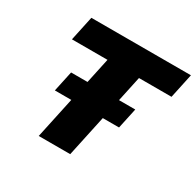

<svg xmlns="http://www.w3.org/2000/svg" viewBox="-144 -820 1004 982"><g transform="rotate(30 358.0 -329.0)"><path d="M197 0 338 -658H524L383 0ZM97 -513 128 -658H716L685 -513ZM152 -243 178 -364H557L531 -243Z"/></g></svg>

Font: Ysabeau Black
Style: Italic
Weight: 900
Italic angle: -12°
Version: Version 2.000;gftools[0.9.27.dev2+g8671c4b]